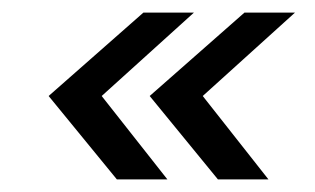

<svg xmlns="http://www.w3.org/2000/svg" viewBox="-20 -450 499 304"><path d="M57 -298 207 -430H287L141 -298L245 -166H165ZM217 -298 367 -430H447L301 -298L405 -166H325Z"/></svg>

Font: Thasadith
Style: Bold Italic
Weight: 700
Italic angle: -9°
Designer: Cadson Demak Co.,Ltd.
Foundry: Cadson Demak Co.,Ltd.
Version: Version 1.000; ttfautohint (v1.6)